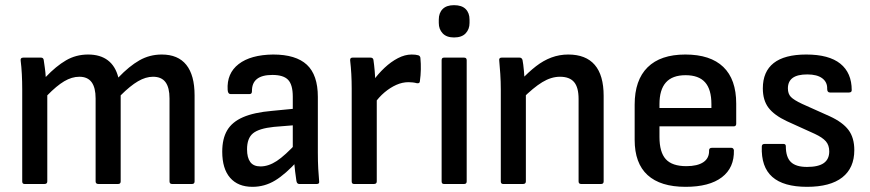

<svg xmlns="http://www.w3.org/2000/svg" viewBox="-20 -712 3366 743"><path d="M75 0Q66 0 66 -10V-366Q66 -396 64.5 -425Q63 -454 60 -477Q58 -489 70 -489H139Q147 -489 149 -481Q151 -466 153.5 -449.5Q156 -433 157 -414Q197 -456 235.5 -478.5Q274 -501 321 -501Q368 -501 397.5 -478.5Q427 -456 438 -412Q480 -456 519.5 -478.5Q559 -501 606 -501Q669 -501 701 -461Q733 -421 733 -343V-10Q733 0 723 0H646Q636 0 636 -10V-331Q636 -373 620.5 -394Q605 -415 572 -415Q544 -415 514 -397.5Q484 -380 447 -343V-10Q447 0 437 0H361Q350 0 350 -10V-331Q350 -373 334.5 -394Q319 -415 287 -415Q258 -415 228.5 -397.5Q199 -380 163 -343V-10Q163 0 152 0Z M1138 0Q1129 0 1127 -12Q1125 -24 1122 -49Q1119 -74 1118 -96L1113 -128V-338Q1113 -384 1095 -403Q1077 -422 1034 -422Q954 -422 955 -359Q955 -348 946 -348H872Q862 -348 861 -364Q857 -428 903.5 -464Q950 -500 1037 -501Q1125 -501 1167.5 -461.5Q1210 -422 1210 -337V-122Q1210 -87 1211.5 -59.5Q1213 -32 1215 -11Q1217 0 1206 0ZM957 11Q901 11 870.5 -24Q840 -59 840 -125Q840 -175 859 -207.5Q878 -240 920.5 -258.5Q963 -277 1033 -283L1126 -292V-228L1040 -221Q982 -215 959 -196Q936 -177 936 -134Q936 -102 948.5 -85Q961 -68 988 -68Q1019 -68 1051 -89Q1083 -110 1130 -161L1133 -91Q1085 -38 1044.5 -13.5Q1004 11 957 11Z M1350 0Q1341 0 1341 -10V-369Q1341 -398 1339.5 -425.5Q1338 -453 1335 -478Q1334 -489 1344 -489H1414Q1423 -489 1425 -481Q1428 -461 1430 -437.5Q1432 -414 1432 -395L1438 -348V-10Q1438 0 1427 0ZM1428 -310 1423 -398Q1443 -426 1468 -449.5Q1493 -473 1520 -487Q1547 -501 1573 -501Q1589 -501 1599 -498Q1607 -495 1607 -486Q1609 -466 1608.5 -443Q1608 -420 1605 -399Q1605 -388 1593 -390Q1586 -392 1577.5 -393Q1569 -394 1561 -394Q1537 -394 1513.5 -383.5Q1490 -373 1468 -354.5Q1446 -336 1428 -310Z M1698 0Q1689 0 1689 -10V-479Q1689 -489 1698 -489H1776Q1786 -489 1786 -479V-10Q1786 0 1776 0ZM1737 -567Q1708 -567 1693 -583Q1678 -599 1678 -623V-636Q1678 -662 1693 -677Q1708 -692 1737 -692Q1767 -692 1782 -677Q1797 -662 1797 -636V-623Q1797 -599 1782 -583Q1767 -567 1737 -567Z M2229 0Q2219 0 2219 -10V-329Q2219 -374 2201.5 -394.5Q2184 -415 2147 -415Q2113 -415 2078.5 -394Q2044 -373 2000 -329L1995 -401Q2025 -433 2054 -455.5Q2083 -478 2114 -489.5Q2145 -501 2179 -501Q2247 -501 2281.5 -461Q2316 -421 2316 -341V-10Q2316 0 2306 0ZM1927 0Q1918 0 1918 -10V-366Q1918 -395 1916 -426Q1914 -457 1912 -477Q1910 -489 1921 -489H1991Q1999 -489 2002 -480Q2005 -465 2007.5 -437.5Q2010 -410 2011 -390L2015 -360V-10Q2015 0 2004 0Z M2633 11Q2536 11 2486 -34.5Q2436 -80 2436 -171V-307Q2436 -402 2486 -451.5Q2536 -501 2632 -501Q2729 -501 2779 -453Q2829 -405 2829 -311V-233Q2829 -223 2819 -223H2532V-182Q2532 -123 2556.5 -96Q2581 -69 2636 -69Q2679 -69 2702 -84.5Q2725 -100 2724 -130Q2724 -140 2735 -140H2810Q2818 -140 2820 -131Q2822 -63 2773.5 -26Q2725 11 2633 11ZM2532 -294H2733V-309Q2733 -366 2708.5 -393.5Q2684 -421 2633 -421Q2582 -421 2557 -393Q2532 -365 2532 -309Z M3103 11Q3012 11 2968.5 -27.5Q2925 -66 2928 -145Q2928 -155 2939 -155H3012Q3021 -155 3021 -146Q3021 -104 3040.5 -85Q3060 -66 3103 -66Q3147 -66 3168 -81Q3189 -96 3189 -126Q3189 -150 3176 -165Q3163 -180 3133 -194L3025 -243Q2976 -266 2954 -295Q2932 -324 2932 -370Q2932 -435 2974 -468Q3016 -501 3100 -501Q3188 -501 3232 -465.5Q3276 -430 3276 -363Q3276 -354 3265 -354H3192Q3181 -354 3181 -368Q3182 -394 3162 -409Q3142 -424 3104 -424Q3066 -424 3047.5 -410.5Q3029 -397 3029 -370Q3029 -349 3040.5 -337Q3052 -325 3084 -310L3191 -262Q3241 -239 3263.5 -209Q3286 -179 3286 -131Q3286 -62 3239.5 -25.5Q3193 11 3103 11Z"/></svg>

Font: Sofia Sans Semi Condensed SemiBold
Style: Regular
Weight: 600
Designer: Botio Nikoltchev, Ani Petrova
Foundry: lettersoup
Version: Version 4.100